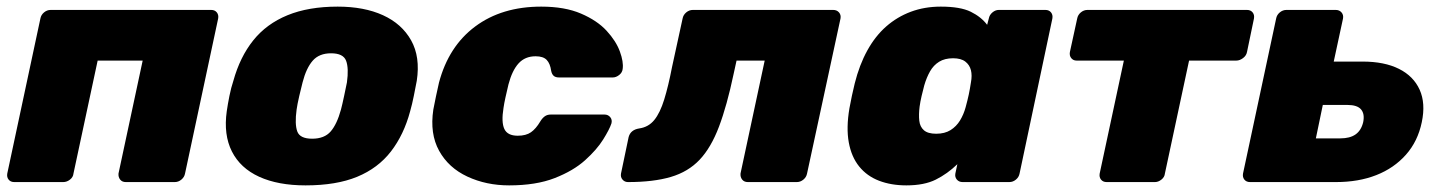

<svg xmlns="http://www.w3.org/2000/svg" viewBox="-20 -550 4356 580"><path d="M23 0Q12 0 6 -7.5Q0 -15 2 -26L102 -494Q104 -505 113 -512.5Q122 -520 133 -520H618Q629 -520 635 -512.5Q641 -505 639 -494L539 -26Q537 -15 528 -7.5Q519 0 508 0H360Q349 0 343 -7.5Q337 -15 338 -26L411 -367H275L202 -26Q201 -15 191.5 -7.5Q182 0 171 0Z M903 10Q820 10 763 -16Q706 -42 680.5 -92.5Q655 -143 665 -214Q668 -235 673 -260Q678 -285 685 -306Q705 -378 745 -428Q785 -478 848.5 -504Q912 -530 1000 -530Q1080 -530 1137 -504Q1194 -478 1222 -428Q1250 -378 1239 -306Q1235 -285 1230 -260Q1225 -235 1219 -214Q1200 -143 1161 -92.5Q1122 -42 1059 -16Q996 10 903 10ZM923 -131Q960 -131 979 -153Q998 -175 1010 -219Q1014 -234 1019.5 -260Q1025 -286 1028 -301Q1034 -344 1025.5 -366.5Q1017 -389 980 -389Q944 -389 924.5 -366.5Q905 -344 894 -301Q890 -286 884 -260Q878 -234 876 -219Q870 -175 878 -153Q886 -131 923 -131Z M1518 10Q1449 10 1392 -16.5Q1335 -43 1306.5 -94.5Q1278 -146 1289 -219Q1292 -235 1297 -259Q1302 -283 1306 -300Q1335 -410 1415.5 -470Q1496 -530 1615 -530Q1686 -530 1735 -509Q1784 -488 1812.5 -457Q1841 -426 1852.5 -394.5Q1864 -363 1861 -342Q1860 -331 1850.5 -323.5Q1841 -316 1831 -316H1669Q1658 -316 1652.5 -321Q1647 -326 1645 -336Q1642 -358 1631.5 -369Q1621 -380 1598 -380Q1566 -380 1546.5 -358.5Q1527 -337 1516 -295Q1511 -274 1507 -256Q1503 -238 1501 -224Q1494 -181 1503.5 -160.5Q1513 -140 1544 -140Q1569 -140 1584 -150.5Q1599 -161 1612 -183Q1618 -193 1625.5 -198.5Q1633 -204 1644 -204H1806Q1817 -204 1823.5 -196Q1830 -188 1827 -177Q1821 -159 1802 -128.5Q1783 -98 1747.5 -66Q1712 -34 1655.5 -12Q1599 10 1518 10Z M1877 0Q1867 0 1860.5 -7.5Q1854 -15 1856 -26L1879 -136Q1885 -158 1911 -162Q1939 -166 1956.5 -187.5Q1974 -209 1986.5 -249.5Q1999 -290 2010 -347L2042 -494Q2044 -505 2053 -512.5Q2062 -520 2073 -520H2497Q2508 -520 2514.5 -512.5Q2521 -505 2519 -494L2418 -26Q2416 -15 2407 -7.5Q2398 0 2387 0H2239Q2228 0 2222 -7.5Q2216 -15 2217 -26L2290 -367H2205L2196 -326Q2176 -231 2152 -167.5Q2128 -104 2093.5 -67.5Q2059 -31 2006.5 -15.5Q1954 0 1877 0Z M2718 10Q2672 10 2635.5 -4Q2599 -18 2575.5 -47Q2552 -76 2544 -120Q2536 -164 2546 -223Q2550 -245 2553.5 -261Q2557 -277 2562 -298Q2576 -354 2600 -397.5Q2624 -441 2657 -470Q2690 -499 2731.5 -514.5Q2773 -530 2822 -530Q2881 -530 2912.5 -514.5Q2944 -499 2962 -475L2967 -494Q2969 -505 2978 -512.5Q2987 -520 2997 -520H3138Q3149 -520 3155 -512.5Q3161 -505 3159 -494L3060 -26Q3058 -15 3049 -7.5Q3040 0 3029 0H2888Q2877 0 2870.5 -7.5Q2864 -15 2866 -26L2872 -54Q2842 -25 2807 -7.5Q2772 10 2718 10ZM2808 -146Q2834 -146 2851.5 -157Q2869 -168 2880 -186Q2891 -204 2897 -226Q2903 -248 2906.5 -264.5Q2910 -281 2913 -301Q2917 -322 2913 -338Q2909 -354 2896 -364Q2883 -374 2859 -374Q2834 -374 2817 -363.5Q2800 -353 2789.5 -334.5Q2779 -316 2772 -292Q2768 -277 2764 -260Q2760 -243 2758 -228Q2755 -204 2757 -185.5Q2759 -167 2771 -156.5Q2783 -146 2808 -146Z M3323 0Q3312 0 3306 -7.5Q3300 -15 3302 -26L3375 -367H3232Q3222 -367 3216 -374.5Q3210 -382 3212 -393L3234 -494Q3236 -505 3245 -512.5Q3254 -520 3265 -520H3747Q3758 -520 3764 -512.5Q3770 -505 3768 -494L3747 -393Q3745 -382 3735 -374.5Q3725 -367 3715 -367H3572L3499 -26Q3498 -15 3488.5 -7.5Q3479 0 3469 0Z M3756 0Q3745 0 3739 -7.5Q3733 -15 3735 -26L3835 -494Q3837 -505 3846 -512.5Q3855 -520 3866 -520H4015Q4026 -520 4032.5 -512.5Q4039 -505 4037 -494L4009 -364H4096Q4162 -364 4206 -342Q4250 -320 4268.5 -279Q4287 -238 4275 -181Q4263 -123 4227 -82.5Q4191 -42 4137.5 -21Q4084 0 4016 0ZM3955 -132H4029Q4058 -132 4075 -144Q4092 -156 4098 -181Q4103 -206 4091.5 -219.5Q4080 -233 4050 -233H3976Z"/></svg>

Font: Rubik Light ExtraBold
Style: Italic
Weight: 800
Italic angle: -12°
Version: Version 2.104